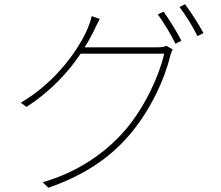

<svg xmlns="http://www.w3.org/2000/svg" viewBox="-20 -836 1040 905"><path d="M379 -613C397 -641 411 -668 423 -692C431 -708 441 -730 450 -747L412 -760C409 -743 400 -717 395 -706C357 -613 248 -451 78 -352L105 -332C225 -410 305 -501 360 -583H754C729 -475 664 -336 577 -231C482 -117 344 -23 181 23L208 49C395 -16 514 -107 601 -213C688 -319 754 -456 781 -568C783 -575 789 -594 794 -603L764 -620C754 -615 743 -613 720 -613ZM724 -768C751 -731 788 -670 807 -630L835 -644C813 -688 776 -746 751 -781ZM826 -803C855 -766 888 -711 911 -666L939 -680C919 -719 879 -780 852 -816Z"/></svg>

Font: Genne Gothic ExtraLight
Style: Regular
Weight: 250
Designer: Ryoko NISHIZUKA (kana & ideographs); Paul D. Hunt (Latin, Greek & Cyrillic); Wenlong ZHANG (bopomofo); Sandoll Communica
Foundry: Adobe Systems Incorporated
Version: Version 1.004;PS 1.004;hotconv 16.6.51;makeotf.lib2.5.65220